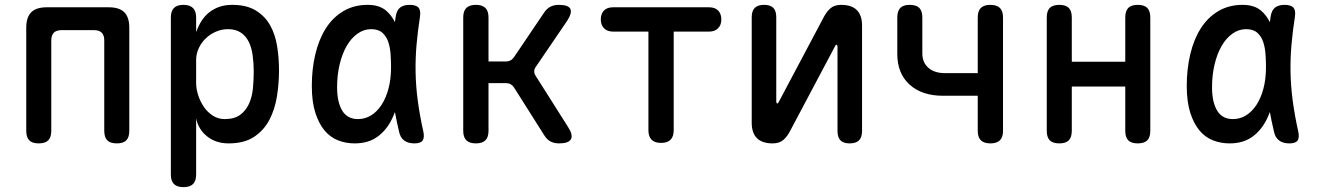

<svg xmlns="http://www.w3.org/2000/svg" viewBox="-20 -580 5440 790"><path d="M139 10Q113 10 100.5 -2.5Q88 -15 88 -42V-466Q88 -509 108.5 -529.5Q129 -550 172 -550H428Q471 -550 491.5 -529.5Q512 -509 512 -466V-42Q512 -15 499.5 -2.5Q487 10 461 10Q434 10 421.5 -2.5Q409 -15 409 -42V-414Q409 -435 398.5 -445.5Q388 -456 367 -456H233Q212 -456 201.5 -445.5Q191 -435 191 -414V-42Q191 -15 178.5 -2.5Q166 10 139 10Z M735 -560Q761 -560 774 -547Q787 -534 787 -508V-448Q796 -473 809 -493.5Q822 -514 840 -528.5Q858 -543 881.5 -551.5Q905 -560 936 -560Q995 -560 1033 -536.5Q1071 -513 1092 -475Q1113 -437 1120.5 -388.5Q1128 -340 1128 -290Q1128 -237 1119.5 -183.5Q1111 -130 1088.5 -87Q1066 -44 1025.5 -17Q985 10 921 10Q868 10 832 -19Q796 -48 787 -93V138Q787 165 774 177.5Q761 190 735 190Q709 190 696 177.5Q683 165 683 138V-508Q683 -534 695.5 -547Q708 -560 735 -560ZM918 -460Q892 -460 868 -449.5Q844 -439 826 -421.5Q808 -404 797.5 -381Q787 -358 787 -333V-239Q787 -214 795.5 -188Q804 -162 819 -140Q834 -118 856 -104Q878 -90 904 -90Q944 -90 967.5 -107Q991 -124 1004 -152Q1017 -180 1020.5 -215Q1024 -250 1024 -286Q1024 -321 1019.5 -353Q1015 -385 1003 -409Q991 -433 970 -446.5Q949 -460 918 -460Z M1439 10Q1403 10 1371 -2.5Q1339 -15 1315.5 -43Q1292 -71 1277.5 -116Q1263 -161 1263 -227Q1263 -296 1277.5 -357Q1292 -418 1320.5 -463Q1349 -508 1392.5 -534Q1436 -560 1493 -560Q1541 -560 1569 -536Q1591 -517 1605 -489Q1606 -500 1608 -511Q1612 -538 1626.5 -549Q1641 -560 1665 -560Q1692 -560 1702 -548.5Q1712 -537 1708 -511Q1699 -453 1694 -397Q1689 -341 1690 -283.5Q1691 -226 1699 -165.5Q1707 -105 1722 -38Q1727 -14 1719 -2Q1711 10 1685 10Q1659 10 1643 -2Q1627 -14 1622 -38Q1612 -80 1605 -119Q1599 -103 1592 -89Q1570 -44 1532.5 -17Q1495 10 1439 10ZM1453 -90Q1482 -90 1506.5 -105Q1531 -120 1549.5 -148Q1568 -176 1578.5 -215.5Q1589 -255 1589 -305Q1589 -330 1587 -357.5Q1585 -385 1577.5 -407.5Q1570 -430 1553.5 -445Q1537 -460 1507 -460Q1477 -460 1451 -441.5Q1425 -423 1406.5 -391Q1388 -359 1377.5 -315Q1367 -271 1367 -221Q1367 -160 1388 -125Q1409 -90 1453 -90Z M1938 10Q1912 10 1899 -2.5Q1886 -15 1886 -42V-508Q1886 -535 1899 -547.5Q1912 -560 1938 -560Q1964 -560 1977 -547.5Q1990 -535 1990 -508V-327H2062Q2072 -327 2080.5 -331.5Q2089 -336 2095 -345L2218 -527Q2229 -544 2244 -552Q2259 -560 2279 -560Q2318 -560 2326.5 -544Q2335 -528 2314 -495L2184 -304Q2178 -295 2178 -286Q2178 -277 2184 -268L2317 -58Q2339 -24 2329 -7Q2319 10 2280 10Q2260 10 2245 2Q2230 -6 2219 -24L2095 -220Q2089 -229 2081 -233.5Q2073 -238 2062 -238H1990V-42Q1990 -15 1977 -2.5Q1964 10 1938 10Z M2648 -450H2502Q2479 -450 2465.5 -463.5Q2452 -477 2452 -500Q2452 -523 2465 -536.5Q2478 -550 2502 -550H2898Q2922 -550 2935 -536.5Q2948 -523 2948 -500Q2948 -477 2934.5 -463.5Q2921 -450 2898 -450H2752V-44Q2752 -18 2739 -5Q2726 8 2700 8Q2674 8 2661 -5Q2648 -18 2648 -44Z M3073 -75V-509Q3073 -535 3085.5 -547.5Q3098 -560 3124 -560Q3150 -560 3162 -547.5Q3174 -535 3174 -509V-160Q3176 -154 3178 -154Q3180 -154 3181 -156L3184 -160L3367 -505Q3380 -531 3396.5 -545.5Q3413 -560 3441 -560Q3484 -560 3505.5 -538.5Q3527 -517 3527 -475V-41Q3527 -15 3514.5 -2.5Q3502 10 3476 10Q3450 10 3438 -2.5Q3426 -15 3426 -41V-390Q3424 -396 3422 -396Q3420 -396 3419 -395L3416 -390L3233 -45Q3220 -19 3203.5 -4.5Q3187 10 3159 10Q3116 10 3094.5 -11.5Q3073 -33 3073 -75Z M4055 10Q4029 10 4016 -2.5Q4003 -15 4003 -42V-186H3860Q3773 -186 3722.5 -232Q3672 -278 3672 -358V-508Q3672 -535 3684.5 -547.5Q3697 -560 3723 -560Q3750 -560 3762.5 -547.5Q3775 -535 3775 -508V-360Q3775 -323 3800 -301Q3825 -279 3869 -279H4003V-508Q4003 -535 4016 -547.5Q4029 -560 4055 -560Q4081 -560 4094 -547.5Q4107 -535 4107 -508V-42Q4107 -15 4094 -2.5Q4081 10 4055 10Z M4339 10Q4312 10 4299.5 -2.5Q4287 -15 4287 -42V-508Q4287 -535 4299.5 -547.5Q4312 -560 4339 -560Q4365 -560 4377.5 -547.5Q4390 -535 4390 -508V-326H4610V-508Q4610 -535 4622.5 -547.5Q4635 -560 4661 -560Q4688 -560 4700.5 -547.5Q4713 -535 4713 -508V-42Q4713 -15 4700.5 -2.5Q4688 10 4661 10Q4635 10 4622.5 -2.5Q4610 -15 4610 -42V-224H4390V-42Q4390 -15 4377.5 -2.5Q4365 10 4339 10Z M5039 10Q5003 10 4971 -2.5Q4939 -15 4915.5 -43Q4892 -71 4877.5 -116Q4863 -161 4863 -227Q4863 -296 4877.5 -357Q4892 -418 4920.5 -463Q4949 -508 4992.5 -534Q5036 -560 5093 -560Q5141 -560 5169 -536Q5191 -517 5205 -489Q5206 -500 5208 -511Q5212 -538 5226.5 -549Q5241 -560 5265 -560Q5292 -560 5302 -548.5Q5312 -537 5308 -511Q5299 -453 5294 -397Q5289 -341 5290 -283.5Q5291 -226 5299 -165.5Q5307 -105 5322 -38Q5327 -14 5319 -2Q5311 10 5285 10Q5259 10 5243 -2Q5227 -14 5222 -38Q5212 -80 5205 -119Q5199 -103 5192 -89Q5170 -44 5132.5 -17Q5095 10 5039 10ZM5053 -90Q5082 -90 5106.5 -105Q5131 -120 5149.5 -148Q5168 -176 5178.5 -215.5Q5189 -255 5189 -305Q5189 -330 5187 -357.5Q5185 -385 5177.5 -407.5Q5170 -430 5153.5 -445Q5137 -460 5107 -460Q5077 -460 5051 -441.5Q5025 -423 5006.5 -391Q4988 -359 4977.5 -315Q4967 -271 4967 -221Q4967 -160 4988 -125Q5009 -90 5053 -90Z"/></svg>

Font: Maple Mono Medium
Style: Regular
Weight: 500
Monospace: yes
Designer: subframe7536
Version: Version 7.000